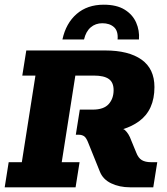

<svg xmlns="http://www.w3.org/2000/svg" viewBox="-20 -798 711 818"><path d="M0 0 17 -107H73L131 -476H75L92 -583H428Q528 -583 583 -544Q638 -505 638 -427Q638 -329 572 -281Q543 -260 505 -248Q508 -247 511 -245Q529 -229 539 -200L560 -149Q569 -125 584 -116Q599 -107 624 -107H650L633 0H534Q489 0 453.5 -17Q418 -34 405 -68L357 -187Q348 -211 338.5 -217.5Q329 -224 315 -224H303L320 -331H375Q422 -331 443 -354.5Q464 -378 464 -414Q464 -447 443.5 -461.5Q423 -476 380 -476H301L243 -107H319L302 0ZM246 -630Q261 -699 306.5 -738.5Q352 -778 422 -778Q477 -778 511 -757Q545 -736 560 -702Q575 -668 572 -630H481Q484 -666 465.5 -682.5Q447 -699 416 -699Q387 -699 366.5 -681.5Q346 -664 338 -630Z"/></svg>

Font: Rokkitt SemiBold ExtraBold
Style: Italic
Weight: 800
Italic angle: -9°
Version: Version 3.103